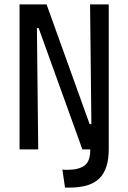

<svg xmlns="http://www.w3.org/2000/svg" viewBox="-20 -680 584 874"><path d="M69 0V-660H192L388 -115H396L390 -660H475V0Q475 89 433 131.5Q391 174 296 174H276L264 92Q270 93 276 93Q282 93 287 93Q338 93 364.5 74Q391 55 391 0H355L156 -552H148L154 0Z"/></svg>

Font: Bricolage Grotesque 12pt Condensed
Style: Regular
Weight: 400
Width: 3
Designer: Mathieu Triay
Foundry: Atelier Triay
Version: Version 1.001; ttfautohint (v1.8.4.7-5d5b);gftools[0.9.33.de